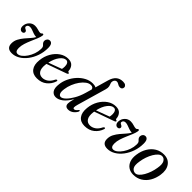

<svg xmlns="http://www.w3.org/2000/svg" viewBox="90 -1561 2403 2403"><g transform="rotate(45 1291.5 -359.0)"><path d="M443.5 -360Q443.5 -286 420.5 -219.5Q397.5 -153 358.2 -101.5Q319 -50 269.2 -20.8Q219.5 8.5 165.5 8.5Q75.5 8.5 76.5 -78.5Q76.5 -122 96.8 -160.2Q117 -198.5 145.5 -232.2Q174 -266 200.5 -295.5Q227 -325 240.5 -351.5Q213 -352.5 188.2 -361.2Q163.5 -370 141 -378.5Q118.5 -387 98.5 -387.5Q78 -388 66.5 -377.5Q55 -367 54.5 -352.5Q53 -338.5 74.5 -328Q101 -316.5 100 -297.5Q99.5 -285 90.2 -277.5Q81 -270 67.5 -270Q47.5 -270 34.2 -286.5Q21 -303 22.5 -332.5Q25 -378.5 56.2 -410.5Q87.5 -442.5 132.5 -442.5Q162 -442.5 190.8 -433.2Q219.5 -424 237.5 -424Q251 -424 257 -432.5Q263 -441 272.5 -441Q286.5 -441 283 -418Q278 -387.5 262 -349.2Q246 -311 227.5 -268.8Q209 -226.5 195.5 -183.8Q182 -141 182 -101Q182 -37 224.5 -37Q250.5 -37 279 -59Q307.5 -81 332.2 -117.8Q357 -154.5 372.5 -199.2Q388 -244 389 -289Q389.5 -311.5 384.8 -323Q380 -334.5 369.5 -343.5Q344 -365.5 345 -392Q346 -413 359.8 -427.8Q373.5 -442.5 394.5 -442.5Q417 -442.5 430.2 -422.8Q443.5 -403 443.5 -360Z M812.5 -139Q792.5 -76.5 740.5 -34Q688.5 8.5 609.5 8.5Q536.5 8.5 500.2 -39.8Q464 -88 473.5 -174.5Q481 -249.5 516 -310.8Q551 -372 603.5 -408.2Q656 -444.5 717 -444.5Q771 -444.5 798 -413.8Q825 -383 827 -339Q828.5 -326 840 -325.5Q849 -324.5 850.5 -317.5Q852.5 -306.5 834.5 -300Q818 -294 785.5 -282.2Q753 -270.5 713.5 -256.5Q674 -242.5 635.8 -229Q597.5 -215.5 569 -205Q567.5 -197 566.5 -188.5Q558 -118 581.8 -81.2Q605.5 -44.5 653.5 -44.5Q690.5 -44.5 726 -68.2Q761.5 -92 786.5 -144.5Q797.5 -159 806 -157.5Q817 -155.5 812.5 -139ZM709 -415Q669 -415 630.5 -365.2Q592 -315.5 574 -232.5Q601 -242.5 633.8 -254.5Q666.5 -266.5 697.5 -278.2Q728.5 -290 750 -298Q754.5 -317 755 -346Q755 -377 743 -396Q731 -415 709 -415Z M1275.5 -66Q1257 -31.5 1227.2 -11.5Q1197.5 8.5 1164 8.5Q1108.5 8.5 1108.5 -45.5Q1108.5 -60 1112.2 -81Q1116 -102 1127 -140Q1084 -65 1036.8 -28.2Q989.5 8.5 943.5 8.5Q899.5 8.5 875 -27.2Q850.5 -63 860 -136.5Q866 -192 891.8 -246.5Q917.5 -301 957.8 -345.2Q998 -389.5 1048.2 -416.2Q1098.5 -443 1154 -443Q1188.5 -443 1210 -430.5L1260 -604.5Q1295 -727 1403.5 -727Q1434.5 -727 1450 -714.5Q1465.5 -702 1465.5 -685.5Q1465.5 -668 1455 -657.2Q1444.5 -646.5 1426 -646.5Q1403.5 -646.5 1385.2 -659.5Q1367 -672.5 1348 -672.5Q1333.5 -672.5 1321.5 -660.8Q1309.5 -649 1306.5 -630Q1303.5 -612.5 1310.5 -596.8Q1317.5 -581 1322.2 -559.5Q1327 -538 1317.5 -504.5L1207 -121.5Q1195.5 -81.5 1197 -64.5Q1198.5 -47.5 1214 -47.5Q1224 -47.5 1235.2 -54.8Q1246.5 -62 1262.5 -83Q1268.5 -90 1273.5 -88Q1284 -86.5 1275.5 -66ZM949.5 -139.5Q942 -88 953.2 -63Q964.5 -38 987.5 -38Q1013.5 -38 1048.5 -71.8Q1083.5 -105.5 1116.8 -163.5Q1150 -221.5 1171 -293.5L1195.5 -379Q1192 -394 1181.8 -403Q1171.5 -412 1150 -412Q1118 -412 1085.2 -388.2Q1052.5 -364.5 1024 -324.8Q995.5 -285 975.8 -236.8Q956 -188.5 949.5 -139.5Z M1657 -139Q1637 -76.5 1585 -34Q1533 8.5 1454 8.5Q1381 8.5 1344.8 -39.8Q1308.5 -88 1318 -174.5Q1325.5 -249.5 1360.5 -310.8Q1395.5 -372 1448 -408.2Q1500.5 -444.5 1561.5 -444.5Q1615.5 -444.5 1642.5 -413.8Q1669.5 -383 1671.5 -339Q1673 -326 1684.5 -325.5Q1693.5 -324.5 1695 -317.5Q1697 -306.5 1679 -300Q1662.5 -294 1630 -282.2Q1597.5 -270.5 1558 -256.5Q1518.5 -242.5 1480.2 -229Q1442 -215.5 1413.5 -205Q1412 -197 1411 -188.5Q1402.5 -118 1426.2 -81.2Q1450 -44.5 1498 -44.5Q1535 -44.5 1570.5 -68.2Q1606 -92 1631 -144.5Q1642 -159 1650.5 -157.5Q1661.5 -155.5 1657 -139ZM1553.5 -415Q1513.5 -415 1475 -365.2Q1436.5 -315.5 1418.5 -232.5Q1445.5 -242.5 1478.2 -254.5Q1511 -266.5 1542 -278.2Q1573 -290 1594.5 -298Q1599 -317 1599.5 -346Q1599.5 -377 1587.5 -396Q1575.5 -415 1553.5 -415Z M2135 -360Q2135 -286 2112 -219.5Q2089 -153 2049.8 -101.5Q2010.5 -50 1960.8 -20.8Q1911 8.5 1857 8.5Q1767 8.5 1768 -78.5Q1768 -122 1788.2 -160.2Q1808.5 -198.5 1837 -232.2Q1865.5 -266 1892 -295.5Q1918.5 -325 1932 -351.5Q1904.5 -352.5 1879.8 -361.2Q1855 -370 1832.5 -378.5Q1810 -387 1790 -387.5Q1769.5 -388 1758 -377.5Q1746.5 -367 1746 -352.5Q1744.5 -338.5 1766 -328Q1792.5 -316.5 1791.5 -297.5Q1791 -285 1781.8 -277.5Q1772.5 -270 1759 -270Q1739 -270 1725.8 -286.5Q1712.5 -303 1714 -332.5Q1716.5 -378.5 1747.8 -410.5Q1779 -442.5 1824 -442.5Q1853.5 -442.5 1882.2 -433.2Q1911 -424 1929 -424Q1942.5 -424 1948.5 -432.5Q1954.5 -441 1964 -441Q1978 -441 1974.5 -418Q1969.5 -387.5 1953.5 -349.2Q1937.5 -311 1919 -268.8Q1900.5 -226.5 1887 -183.8Q1873.5 -141 1873.5 -101Q1873.5 -37 1916 -37Q1942 -37 1970.5 -59Q1999 -81 2023.8 -117.8Q2048.5 -154.5 2064 -199.2Q2079.5 -244 2080.5 -289Q2081 -311.5 2076.2 -323Q2071.5 -334.5 2061 -343.5Q2035.5 -365.5 2036.5 -392Q2037.5 -413 2051.2 -427.8Q2065 -442.5 2086 -442.5Q2108.5 -442.5 2121.8 -422.8Q2135 -403 2135 -360Z M2414.5 -444Q2494 -442.5 2534 -385Q2574 -327.5 2560 -235.5Q2549.5 -164.5 2516.8 -109.2Q2484 -54 2432.8 -22.8Q2381.5 8.5 2316 8.5Q2265.5 8.5 2228.5 -16.2Q2191.5 -41 2175 -87Q2158.5 -133 2168 -197.5Q2178 -270 2211.8 -326.2Q2245.5 -382.5 2297.2 -413.8Q2349 -445 2414.5 -444ZM2322 -22.5Q2345.5 -22.5 2369.5 -44Q2393.5 -65.5 2414.2 -101.5Q2435 -137.5 2450 -181.2Q2465 -225 2471.5 -269Q2484.5 -344 2464.5 -378Q2444.5 -412 2410.5 -413Q2386.5 -414 2361.8 -392.8Q2337 -371.5 2315.2 -335.2Q2293.5 -299 2278 -254.2Q2262.5 -209.5 2256 -163.5Q2243 -86 2264.2 -54.2Q2285.5 -22.5 2322 -22.5Z"/></g></svg>

Font: Fraunces 144pt Soft
Style: Italic
Weight: 400
Italic angle: -16°
Version: Version 1.000;[b76b70a41]